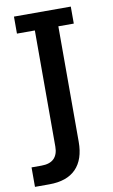

<svg xmlns="http://www.w3.org/2000/svg" viewBox="-100 -629 496 845"><g transform="rotate(-10 148.0 -206.0)"><path d="M50 171H-14V84H30Q68 84 86.5 65.5Q105 47 105 12V-507H25V-583H279V-507H210V9Q210 88 169.5 129.5Q129 171 50 171Z"/></g></svg>

Font: Rokkitt Medium
Style: Regular
Weight: 500
Version: Version 3.103